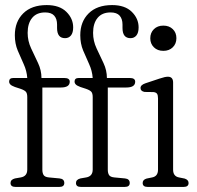

<svg xmlns="http://www.w3.org/2000/svg" viewBox="-20 -737 776 757"><path d="M147 -68Q147 -54.5 152 -46.8Q157 -39 172.5 -37.5L215 -33.5Q233.5 -31.5 233.5 -15.5Q233.5 0 214 0H41Q21.5 0 21.5 -15.5Q21.5 -29 39 -33.5L62 -37.5Q87.5 -42 87.5 -68.5V-354Q87.5 -369 82 -375.2Q76.5 -381.5 60.5 -387L39 -394Q25.5 -399 20.8 -404Q16 -409 16 -415.5Q16 -429.5 32.5 -429.5H87.5Q85.5 -458 73.5 -484Q61.5 -510 50 -537.5Q38.5 -565 38.5 -598Q38.5 -651.5 71.5 -684.2Q104.5 -717 164 -717Q214.5 -717 241.5 -690.5Q268.5 -664 268.5 -629Q268.5 -608 259.8 -597.2Q251 -586.5 236.5 -586.5Q205 -586.5 205 -626.5V-640Q205 -662.5 193.8 -675.2Q182.5 -688 158 -688Q124.5 -688 106.8 -666.5Q89 -645 89 -607.5Q89 -575.5 102.8 -546.2Q116.5 -517 130 -488.5Q143.5 -460 143.5 -429.5H233.5Q255 -429.5 255 -415Q255 -392 220 -392H147ZM405 -68Q405 -54.5 410 -46.8Q415 -39 430.5 -37.5L473 -33.5Q491.5 -31.5 491.5 -15.5Q491.5 0 472 0H299Q279.5 0 279.5 -15.5Q279.5 -29 297 -33.5L320 -37.5Q345.5 -42 345.5 -68.5V-354Q345.5 -369 340 -375.2Q334.5 -381.5 318.5 -387L297 -394Q283.5 -399 278.8 -404Q274 -409 274 -415.5Q274 -429.5 290.5 -429.5H345.5Q343.5 -458 331.5 -484Q319.5 -510 308 -537.5Q296.5 -565 296.5 -598Q296.5 -651.5 329.5 -684.2Q362.5 -717 422 -717Q472.5 -717 499.5 -690.5Q526.5 -664 526.5 -629Q526.5 -608 517.8 -597.2Q509 -586.5 494.5 -586.5Q463 -586.5 463 -626.5V-640Q463 -662.5 451.8 -675.2Q440.5 -688 416 -688Q382.5 -688 364.8 -666.5Q347 -645 347 -607.5Q347 -575.5 360.8 -546.2Q374.5 -517 388 -488.5Q401.5 -460 401.5 -429.5H491.5Q513 -429.5 513 -415Q513 -392 478 -392H405ZM624 -536.5Q601 -536.5 586.8 -550.5Q572.5 -564.5 572.5 -586Q572.5 -608 586.8 -622Q601 -636 624 -636Q647 -636 661.2 -622.2Q675.5 -608.5 675.5 -586.5Q675.5 -564.5 661.2 -550.5Q647 -536.5 624 -536.5ZM662.5 -411.5V-68Q662.5 -42 685.5 -37.5L708 -33Q723.5 -28 723.5 -15.5Q723.5 0 704 0H562Q542.5 0 542.5 -15.5Q542.5 -28.5 558 -33L580 -37.5Q603 -42 603 -68V-349Q603 -362 599 -367.5Q595 -373 585 -374L550 -374.5Q534 -377.5 534 -390Q534 -402 553 -408.5L608.5 -427Q622 -431.5 629.2 -433Q636.5 -434.5 642 -434.5Q662.5 -434.5 662.5 -411.5Z"/></svg>

Font: Fraunces 144pt SuperSoft Light
Style: Regular
Weight: 300
Version: Version 1.000;[0bf87f6ff]